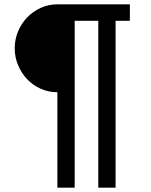

<svg xmlns="http://www.w3.org/2000/svg" viewBox="-20 -718 697 887"><path d="M245 -292Q204 -292 168 -308Q132 -324 105.5 -352Q79 -380 63.5 -417Q48 -454 48 -495Q48 -536 63.5 -573Q79 -610 105.5 -637.5Q132 -665 168 -681.5Q204 -698 245 -698H580V-622H514V149H434V-622H325V149H245Z"/></svg>

Font: IBM Plex Sans Thai Looped Text
Style: Regular
Weight: 450
Designer: Mike Abbink, Paul van der Laan, Pieter van Rosmalen, Ben Mitchell, Mark Frömberg
Foundry: Bold Monday
Version: Version 1.1